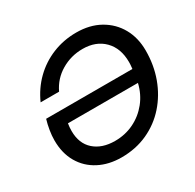

<svg xmlns="http://www.w3.org/2000/svg" viewBox="-157 -881 1076 1062"><g transform="rotate(-30 380.5 -350.0)"><path d="M329 12Q248 12 185.5 -20.5Q123 -53 88 -113Q53 -173 53 -255Q53 -285 58.5 -318.5Q64 -352 73 -382H624L625 -392Q626 -400 626.5 -408.5Q627 -417 627 -425Q627 -513 576 -564.5Q525 -616 440 -616Q366 -616 303.5 -579Q241 -542 210 -476H92Q124 -548 178 -601Q232 -654 303 -683Q374 -712 455 -712Q541 -712 605 -676Q669 -640 704 -577.5Q739 -515 739 -434Q739 -341 709.5 -260.5Q680 -180 625.5 -118.5Q571 -57 495.5 -22.5Q420 12 329 12ZM343 -85Q408 -85 463.5 -112Q519 -139 558 -187.5Q597 -236 612 -300H165Q161 -276 161 -253Q161 -173 210.5 -129Q260 -85 343 -85Z"/></g></svg>

Font: Ultramarine Medium
Style: Italic
Weight: 500
Italic angle: -10°
Designer: Colophon Foundry, Jonny Pinhorn
Foundry: Colophon Foundry
Version: Version 1.200; ttfautohint (v1.8.3)